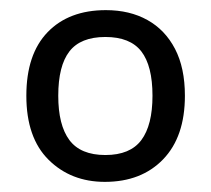

<svg xmlns="http://www.w3.org/2000/svg" viewBox="-20 -742 416 379"><path d="M345 -553Q345 -472 302 -427.5Q259 -383 187 -383Q120 -383 76 -426.5Q32 -470 32 -553Q32 -635 74 -678.5Q116 -722 189 -722Q236 -722 271 -702.5Q306 -683 325.5 -645.5Q345 -608 345 -553ZM95 -553Q95 -495 117 -465.5Q139 -436 188 -436Q237 -436 259 -465.5Q281 -495 281 -553Q281 -612 259 -640.5Q237 -669 188 -669Q139 -669 117 -640.5Q95 -612 95 -553Z"/></svg>

Font: Noto Sans Kannada
Style: Regular
Weight: 400
Designer: Jelle Bosma - Monotype Design Team
Foundry: Monotype Imaging Inc.
Version: Version 2.003